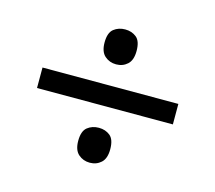

<svg xmlns="http://www.w3.org/2000/svg" viewBox="-75 -674 721 643"><g transform="rotate(15 286.0 -352.0)"><path d="M285 -462Q262 -462 245.5 -476.5Q229 -491 229 -523Q229 -557 245.5 -570Q262 -583 285 -583Q308 -583 324 -570Q340 -557 340 -523Q340 -491 324 -476.5Q308 -462 285 -462ZM50 -317V-388H521V-317ZM285 -121Q262 -121 245.5 -135.5Q229 -150 229 -182Q229 -216 245.5 -229Q262 -242 285 -242Q308 -242 324 -229Q340 -216 340 -182Q340 -150 324 -135.5Q308 -121 285 -121Z"/></g></svg>

Font: Noto Sans Indic Siyaq Numbers
Style: Regular
Weight: 400
Designer: Monotype Design Team
Foundry: Monotype Imaging Inc.
Version: Version 2.002; ttfautohint (v1.8.4.7-5d5b)